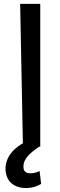

<svg xmlns="http://www.w3.org/2000/svg" viewBox="-20 -747 308 978"><path d="M82.7 -727.3 96.9 0H185V-727.3ZM112.9 210.9C147.4 210.9 172.9 199.6 189.6 189.6L181.5 123.9C171.5 129.3 155.5 135.7 135.7 135.7C108.3 135.7 99.1 122.9 99.4 101.2C99.1 60.4 137.1 28.8 180 0L125.7 -32.3C67.5 -5.7 33.4 27.7 18.1 63.6C10.7 81.7 7.1 99.4 8.2 117.2C10.7 178.3 53.3 210.9 112.9 210.9Z"/></svg>

Font: Inter 465
Style: Regular
Weight: 400
Designer: Rasmus Andersson
Foundry: rsms
Version: Version 3.019;Glyphs 3.1.2 (3151)